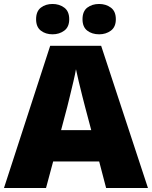

<svg xmlns="http://www.w3.org/2000/svg" viewBox="-20 -948 766 968"><path d="M515 0 480 -134H248L212 0H0L233 -717H490L726 0ZM409 -409Q404 -428 395 -463.5Q386 -499 377 -537Q368 -575 363 -599Q359 -575 350.5 -539Q342 -503 333.5 -468Q325 -433 319 -409L288 -292H440ZM162 -851Q162 -891 186 -909.5Q210 -928 245 -928Q279 -928 304 -909.5Q329 -891 329 -851Q329 -812 304 -793.5Q279 -775 245 -775Q210 -775 186 -793.5Q162 -812 162 -851ZM396 -851Q396 -891 420 -909.5Q444 -928 480 -928Q514 -928 539 -909.5Q564 -891 564 -851Q564 -812 539 -793.5Q514 -775 480 -775Q444 -775 420 -793.5Q396 -812 396 -851Z"/></svg>

Font: Noto Sans Khmer Black
Style: Regular
Weight: 900
Version: Version 2.003